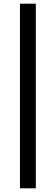

<svg xmlns="http://www.w3.org/2000/svg" viewBox="-20 -770 295 1040"><path d="M88 250V-750H174V250Z"/></svg>

Font: Source Sans 3 ExtraLight
Style: Bold Italic
Weight: 700
Italic angle: -11°
Version: Version 3.052;hotconv 1.1.0;makeotfexe 2.6.0